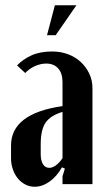

<svg xmlns="http://www.w3.org/2000/svg" viewBox="-20 -701 398 731"><path d="M22 -147Q22 -269 218 -297V-388Q218 -422 201.5 -440.5Q185 -459 156 -459Q135 -459 113.5 -449.5Q92 -440 76 -423L45 -452Q67 -475 99.5 -490Q132 -505 179 -505Q211 -505 239 -494.5Q267 -484 287.5 -465Q308 -446 320 -420.5Q332 -395 332 -366V0H218V-30L227 -59L216 -64Q196 -29 168.5 -9.5Q141 10 112 10Q93 10 76.5 1.5Q60 -7 48 -21.5Q36 -36 29 -56Q22 -76 22 -98ZM168 -62Q180 -62 193.5 -72Q207 -82 218 -99V-275Q172 -261 153.5 -234Q135 -207 135 -151V-114Q135 -90 143.5 -76Q152 -62 168 -62ZM159 -567 189 -681H271L192 -567Z"/></svg>

Font: Moniqa ExtBd Paragraph
Style: Regular
Weight: 800
Designer: Rajesh Rajput
Foundry: Rajesh Rajput
Version: Version 1.000